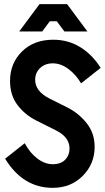

<svg xmlns="http://www.w3.org/2000/svg" viewBox="-20 -903 509 933"><path d="M235.8 9.8Q91.8 9.8 4.9 -131.8L100.1 -207Q125 -160.2 161.6 -132.6Q198.2 -105 235.8 -105Q275.9 -105 296.9 -127Q317.9 -148.9 317.9 -181.2Q317.9 -236.3 252.9 -269L157.2 -316.9Q100.1 -345.7 64.5 -393.3Q28.8 -440.9 28.8 -509.8Q28.8 -595.7 86.9 -652.8Q145 -710 238.8 -710Q311 -710 369.6 -674.1Q428.2 -638.2 469.2 -573.2L374 -498Q349.6 -540 312.7 -567.6Q275.9 -595.2 236.8 -595.2Q198.7 -595.2 174.8 -572.3Q150.9 -549.3 150.9 -515.1Q150.9 -460 219.2 -424.8L309.1 -379.9Q364.3 -351.6 402.1 -303.2Q439.9 -254.9 439.9 -189Q439.9 -106.9 382.3 -48.6Q324.7 9.8 235.8 9.8ZM73.2 -750 171.9 -882.8H306.2L404.8 -750H293L255.9 -799.8H222.2L185.1 -750Z"/></svg>

Font: Cakra Normal
Style: Regular
Weight: 400
Designer: Lucia Kollert, Vojtech Kollert
Foundry: OoM Type
Version: Version 1.000;Glyphs 3.1.1 (3148)